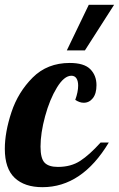

<svg xmlns="http://www.w3.org/2000/svg" viewBox="-33 -770 493 796"><path d="M335 -750 244 -561H319L440 -750ZM28 -32.5C55.3 -6.8 93.7 6 143 6C252.3 6 344 -55.7 418 -179H384C353.3 -145 325.2 -119.7 299.5 -103C273.8 -86.3 243 -78 207 -78C181.7 -78 163.3 -83.8 152 -95.5C140.7 -107.2 135 -129.3 135 -162C135 -199.3 141.3 -241.3 154 -288C166.7 -334.7 183 -374.3 203 -407C223 -439.7 243 -456 263 -456C272.3 -456 279.3 -452.3 284 -445C288.7 -437.7 291 -427.7 291 -415C291 -397.7 287 -378 279 -356C291 -348 302.7 -344 314 -344C329.3 -344 342 -350.3 352 -363C362 -375.7 367 -393.7 367 -417C367 -443.7 358.5 -465.7 341.5 -483C324.5 -500.3 296 -509 256 -509C194 -509 142.8 -488.8 102.5 -448.5C62.2 -408.2 32.8 -360.3 14.5 -305C-3.8 -249.7 -13 -199 -13 -153C-13 -98.3 0.7 -58.2 28 -32.5Z"/></svg>

Font: DonutKreme
Style: Regular
Weight: 400
Designer: Impallari Type
Foundry: Impallari Type
Version: Version 2.100